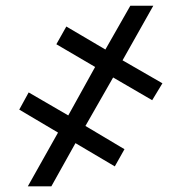

<svg xmlns="http://www.w3.org/2000/svg" viewBox="-20 -657 639 677"><path d="M281.2 -212.9 418.9 -130.9 384.8 -70.3 246.1 -152.3 161.1 0H78.1L184.6 -189.5L47.9 -270.5L81.1 -331.1L220.7 -250L315.4 -420.9L178.7 -501L213.9 -563.5L351.6 -482.4L439.5 -636.7H520.5L412.1 -444.3L552.7 -363.3L516.6 -303.7L378.9 -383.8Z"/></svg>

Font: Pretendard GOV Variable
Style: Regular
Weight: 400
Designer: Base glyphs from Inter by Rasmus Andersson; Hangul glyphs from Noto Sans CJK(Source Han Sans) by Jang Soo-young and Kang
Foundry: Kil Hyung-jin
Version: Version 1.307;Glyphs 3.2 (3192)